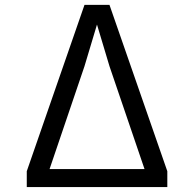

<svg xmlns="http://www.w3.org/2000/svg" viewBox="-20 -761 790 781"><path d="M88.9 0H660.6V-64.5L425.3 -741.2H323.7L88.9 -64.5ZM181.6 -73.2 323.7 -491.7 374.5 -661.1 425.3 -491.7 567.9 -73.2Z"/></svg>

Font: Duru Sans
Style: Regular
Weight: 400
Designer: Onur Yazıcıgil
Foundry: Onur Yazıcıgil
Version: Version 1.002